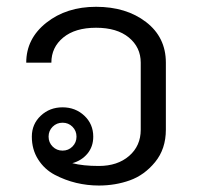

<svg xmlns="http://www.w3.org/2000/svg" viewBox="-20 -537 590 573"><path d="M196.2 -158.8Q184.2 -170.8 166.7 -170.8Q149.2 -170.8 137.1 -158.8Q125 -146.7 125 -129.2Q125 -111.7 137.1 -99.6Q149.2 -87.5 166.7 -87.5Q184.2 -87.5 196.2 -99.6Q208.3 -111.7 208.3 -129.2Q208.3 -146.7 196.2 -158.8ZM258.3 -129.2Q258.3 -99.2 240.8 -78.3Q223.3 -57.5 195.8 -50Q227.5 -41.7 275 -41.7Q330.8 -41.7 365.4 -71.7Q400 -101.7 400 -150V-350Q400 -395.8 364.6 -425Q329.2 -454.2 266.7 -454.2Q204.2 -454.2 168.8 -425Q133.3 -395.8 133.3 -350H58.3Q58.3 -421.7 118.3 -469.2Q178.3 -516.7 266.7 -516.7Q356.7 -516.7 415.8 -471.3Q475 -425.8 475 -350V-150Q475 -92.5 442.9 -53.3Q410.8 -14.2 367.5 1.2Q324.2 16.7 275 16.7Q240.8 16.7 207.5 8.8Q174.2 0.8 143.3 -15.4Q112.5 -31.7 93.8 -61.3Q75 -90.8 75 -129.2Q75 -166.7 101.7 -191.7Q128.3 -216.7 166.7 -216.7Q205 -216.7 231.7 -191.7Q258.3 -166.7 258.3 -129.2Z"/></svg>

Font: BoonBaan
Style: Regular
Weight: 400
Designer: Sungsit Sawaiwan
Foundry: FontUni
Version: Version 2.0